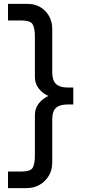

<svg xmlns="http://www.w3.org/2000/svg" viewBox="-20 -808 465 985"><path d="M356 -272H327Q287 -272 267.5 -255Q248 -238 248 -194V27Q248 64 230.5 93.5Q213 123 183.5 140Q154 157 116 157H21V72H89Q136 72 147.5 53Q159 34 159 -11V-216Q159 -257 186.5 -286Q214 -315 258 -326V-306Q214 -316 186.5 -345Q159 -374 159 -414V-619Q159 -664 147.5 -683.5Q136 -703 89 -703H21V-788H121Q177 -788 212.5 -751Q248 -714 248 -658V-438Q248 -395 267.5 -377Q287 -359 327 -359H356Z"/></svg>

Font: 42dot Sans Light SemiBold
Style: Regular
Weight: 600
Version: Version 1.000